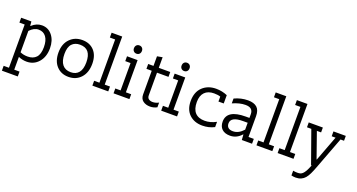

<svg xmlns="http://www.w3.org/2000/svg" viewBox="-53 -1580 4875 2622"><g transform="rotate(20 2384.5 -269.0)"><path d="M230.8 160.3V230.8H0V160.3H76.9V-467.9H0V-538.5H148.7L153.8 -476.9H159Q225.6 -538.5 305.1 -538.5Q397.4 -538.5 455.1 -466Q512.8 -393.6 512.8 -279.5Q512.8 -155.1 445.5 -77.6Q378.2 0 273.1 0Q212.8 0 156.4 -24.4L153.8 -23.1V160.3ZM153.8 -92.3Q201.3 -70.5 262.8 -70.5Q342.3 -70.5 385.9 -117.3Q429.5 -164.1 429.5 -266.7Q429.5 -362.8 390.4 -415.4Q351.3 -467.9 282.1 -467.9Q214.1 -467.9 153.8 -402.6Z M641 -266.7Q641 -392.3 711.5 -465.4Q782.1 -538.5 891 -538.5Q998.7 -538.5 1063.5 -469.9Q1128.2 -401.3 1128.2 -278.2Q1128.2 -150 1059.6 -75Q991 0 880.8 0Q773.1 0 707.1 -71.8Q641 -143.6 641 -266.7ZM724.4 -278.2Q724.4 -175.6 766.7 -123.1Q809 -70.5 888.5 -70.5Q964.1 -70.5 1004.5 -120.5Q1044.9 -170.5 1044.9 -269.2Q1044.9 -369.2 1004.5 -418.6Q964.1 -467.9 882.1 -467.9Q809 -467.9 766.7 -422.4Q724.4 -376.9 724.4 -278.2Z M1230.8 -70.5H1307.7V-698.7H1230.8V-769.2H1384.6V-70.5H1461.5V0H1230.8Z M1538.5 -70.5H1615.4V-467.9H1538.5V-538.5H1692.3V-70.5H1769.2V0H1538.5ZM1589.7 -673.1Q1589.7 -702.6 1605.8 -719.2Q1621.8 -735.9 1647.4 -735.9Q1673.1 -735.9 1689.1 -719.2Q1705.1 -702.6 1705.1 -676.9Q1705.1 -648.7 1689.1 -632.1Q1673.1 -615.4 1647.4 -615.4Q1621.8 -615.4 1605.8 -632.1Q1589.7 -648.7 1589.7 -673.1Z M2067.9 0Q2005.1 0 1964.1 -30.8Q1923.1 -61.5 1923.1 -125.6V-467.9H1846.2V-538.5H1923.1V-678.2L2000 -692.3V-538.5H2166.7V-467.9H2000V-138.5Q2000 -102.6 2023.1 -86.5Q2046.2 -70.5 2079.5 -70.5Q2121.8 -70.5 2166.7 -93.6V-25.6Q2119.2 0 2067.9 0Z M2230.8 -70.5H2307.7V-467.9H2230.8V-538.5H2384.6V-70.5H2461.5V0H2230.8ZM2282.1 -673.1Q2282.1 -702.6 2298.1 -719.2Q2314.1 -735.9 2339.7 -735.9Q2365.4 -735.9 2381.4 -719.2Q2397.4 -702.6 2397.4 -676.9Q2397.4 -648.7 2381.4 -632.1Q2365.4 -615.4 2339.7 -615.4Q2314.1 -615.4 2298.1 -632.1Q2282.1 -648.7 2282.1 -673.1Z M3000 -41Q2919.2 0 2825.6 0Q2709 0 2636.5 -69.2Q2564.1 -138.5 2564.1 -262.8Q2564.1 -393.6 2640.4 -466Q2716.7 -538.5 2835.9 -538.5Q2921.8 -538.5 3000 -505.1V-384.6H2923.1V-456.4Q2885.9 -469.2 2830.8 -469.2Q2742.3 -469.2 2694.9 -419.9Q2647.4 -370.5 2647.4 -278.2Q2647.4 -175.6 2694.9 -124.4Q2742.3 -73.1 2834.6 -73.1Q2917.9 -73.1 3000 -117.9Z M3102.6 -493.6Q3198.7 -538.5 3298.7 -538.5Q3385.9 -538.5 3430.1 -498.7Q3474.4 -459 3474.4 -370.5V-70.5H3551.3V0H3402.6L3397.4 -78.2H3393.6Q3324.4 0 3229.5 0Q3152.6 0 3111.5 -39.1Q3070.5 -78.2 3070.5 -147.4Q3070.5 -319.2 3343.6 -319.2H3397.4V-373.1Q3397.4 -419.2 3371.2 -443.6Q3344.9 -467.9 3287.2 -467.9Q3202.6 -467.9 3102.6 -423.1ZM3330.8 -248.7Q3153.8 -248.7 3153.8 -152.6Q3153.8 -111.5 3177.6 -91Q3201.3 -70.5 3246.2 -70.5Q3328.2 -70.5 3397.4 -148.7V-248.7Z M3615.4 -70.5H3692.3V-698.7H3615.4V-769.2H3769.2V-70.5H3846.2V0H3615.4Z M3923.1 -70.5H4000V-698.7H3923.1V-769.2H4076.9V-70.5H4153.8V0H3923.1Z M4666.7 -467.9 4488.5 3.8Q4467.9 59 4447.4 101.9Q4426.9 144.9 4402.6 173.1Q4378.2 201.3 4344.9 216Q4311.5 230.8 4267.9 230.8Q4237.2 230.8 4205.1 223.1V153.8Q4235.9 160.3 4266.7 160.3Q4291 160.3 4308.3 155.8Q4325.6 151.3 4342.9 135.3Q4360.3 119.2 4378.2 87.8Q4396.2 56.4 4417.9 0H4409L4242.3 -467.9H4179.5V-538.5H4384.6V-467.9H4323.1L4452.6 -100H4456.4L4594.9 -467.9H4538.5V-538.5H4717.9V-467.9Z"/></g></svg>

Font: Slabo 13px
Style: Regular
Weight: 400
Designer: John Hudson
Foundry: Tiro Typeworks Ltd.
Version: Version 1.02 Build 005a